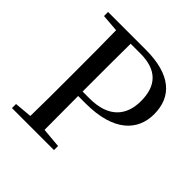

<svg xmlns="http://www.w3.org/2000/svg" viewBox="-192 -883 1034 1034"><g transform="rotate(45 325.0 -366.0)"><path d="M51 -701 151 -693C153 -593 153 -493 153 -392V-339C153 -239 153 -138 151 -40L51 -31V0H371V-31L258 -41L257 -298H313C528 -298 616 -394 616 -518C616 -651 529 -732 338 -732H51ZM257 -332V-392C257 -494 257 -596 258 -697H332C457 -697 516 -635 516 -518C516 -408 455 -332 310 -332Z"/></g></svg>

Font: Source Han Serif SC Medium
Style: Regular
Weight: 500
Designer: Ryoko NISHIZUKA 西塚涼子 (kana & ideographs); Frank Grießhammer (Latin, Greek & Cyrillic); Wenlong ZHANG 张文龙 (bopomofo); San
Foundry: Adobe
Version: Version 2.003;hotconv 1.1.1;makeotfexe 2.6.0